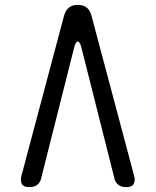

<svg xmlns="http://www.w3.org/2000/svg" viewBox="-20 -760 640 790"><path d="M244 -697Q250 -718 264 -729Q278 -740 300 -740Q323 -740 336.5 -729Q350 -718 356 -697L532 -36Q537 -18 530.5 -4Q524 10 499 10Q481 10 469 2Q457 -6 452 -21L314 -568Q308 -589 300 -589Q292 -589 286 -568L148 -21Q143 -6 131 2Q119 10 101 10Q76 10 69.5 -4Q63 -18 68 -36Z"/></svg>

Font: Maple Mono Light
Style: Regular
Weight: 300
Monospace: yes
Designer: subframe7536
Version: Version 7.000